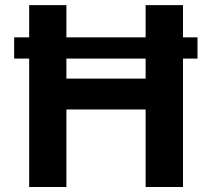

<svg xmlns="http://www.w3.org/2000/svg" viewBox="-20 -748 847 768"><path d="M770 -513.7H36.6V-598.6H770ZM96.7 -727.5H245.6V-433.6H562.5V-727.5H711.9V0H562.5V-310.1H245.6V0H96.7Z"/></svg>

Font: Inter RS Variable
Style: Regular
Weight: 400
Designer: Rasmus Andersson (customised by Maria Ramos and Noel Pretorius)
Foundry: rsms
Version: Version 3.001;Glyphs 3.2.3 (3260)